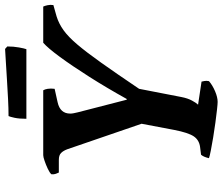

<svg xmlns="http://www.w3.org/2000/svg" viewBox="-82 -816 898 775"><g transform="rotate(-90 367.5 -429.0)"><path d="M343 0Q335 0 312.5 -2.5Q290 -5 260 -9Q230 -13 200 -18Q170 -23 147 -27.5Q124 -32 116 -35Q121 -57 130 -67L162 -71Q190 -75 204.5 -97Q219 -119 230 -175L255 -307L152 -607Q146 -623 137 -632Q128 -641 109 -641H58Q56 -645 53 -653Q50 -661 51 -671Q57 -678 73 -685.5Q89 -693 105 -698.5Q121 -704 128 -704H390Q394 -698 396 -686Q398 -674 396 -658L342 -646Q296 -636 296 -595Q296 -588 297.5 -581Q299 -574 301 -565L352 -367H355Q400 -448 444.5 -518Q489 -588 525 -637Q561 -686 582 -704H728Q731 -698 733.5 -686.5Q736 -675 734 -663L688 -650Q659 -641 632.5 -622Q606 -603 575 -566.5Q544 -530 501 -469.5Q458 -409 396 -317L363 -147Q358 -121 348.5 -103.5Q339 -86 332 -79L425 -65Q426 -62 427.5 -53.5Q429 -45 427 -35Q411 -21 386.5 -10.5Q362 0 343 0ZM275 -772Q275 -801 279 -819.5Q283 -838 286 -844Q316 -844 355 -846Q394 -848 434 -850.5Q474 -853 507 -855Q540 -857 557 -858L567 -849Q567 -824 563 -802Q559 -780 556 -772Z"/></g></svg>

Font: Texturina 72pt 72pt ExtraBold
Style: Italic
Weight: 800
Italic angle: -11°
Designer: Guillermo Torres Carreño
Foundry: Omnibus-Type
Version: Version 1.002; ttfautohint (v1.8.3)